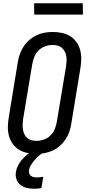

<svg xmlns="http://www.w3.org/2000/svg" viewBox="-20 -940 540 1183"><path d="M204 8Q175 8 147 2Q119 -4 96.5 -18Q74 -32 58 -54.5Q42 -77 35 -103.5Q28 -130 28.5 -159Q29 -188 34 -217L90 -559Q94 -584 103 -608.5Q112 -633 126.5 -655Q141 -677 161.5 -694.5Q182 -712 205.5 -723Q229 -734 254.5 -738.5Q280 -743 305 -743Q334 -743 362 -737Q390 -731 412.5 -717Q435 -703 451 -680.5Q467 -658 474 -631.5Q481 -605 480.5 -576Q480 -547 475 -518L419 -176Q415 -151 406.5 -126.5Q398 -102 383 -80Q368 -58 348 -40.5Q328 -23 304 -12Q280 -1 254.5 3.5Q229 8 204 8ZM205 -72Q227 -72 250 -80Q273 -88 290.5 -105Q308 -122 317 -144Q326 -166 330 -189L387 -531Q389 -547 390 -563Q391 -579 388.5 -594Q386 -609 379 -622.5Q372 -636 361 -645.5Q350 -655 335 -659Q320 -663 304 -663Q282 -663 259 -655Q236 -647 218.5 -630Q201 -613 192 -591Q183 -569 179 -546L122 -204Q120 -188 119.5 -172Q119 -156 121.5 -141Q124 -126 130.5 -112.5Q137 -99 148 -89.5Q159 -80 174 -76Q189 -72 205 -72ZM189 223Q166 223 144 217.5Q122 212 105.5 199Q89 186 81.5 164.5Q74 143 78 120Q81 101 90 82Q99 63 112.5 47Q126 31 142 17Q158 3 176 -8H249L248 0Q232 9 218 21Q204 33 192.5 47Q181 61 171 76.5Q161 92 159 109Q157 119 160 128.5Q163 138 170.5 143.5Q178 149 187.5 151Q197 153 207 153Q217 153 227 152Q237 151 247 149L235 219Q223 221 212 222Q201 223 189 223ZM191 -850 190 -920H490L491 -850Z"/></svg>

Font: Iosevka Term Curly Medium
Style: Italic
Weight: 500
Italic angle: -9°
Designer: Belleve Invis
Foundry: Belleve Invis
Version: Version 32.3.0